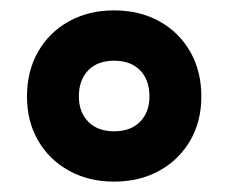

<svg xmlns="http://www.w3.org/2000/svg" viewBox="-20 -744 440 370"><path d="M200 -394Q151 -394 113 -415Q75 -436 53.5 -473Q32 -510 32 -558Q32 -607 53.5 -644.5Q75 -682 113 -703Q151 -724 200 -724Q249 -724 287 -703Q325 -682 346.5 -644.5Q368 -607 368 -558Q368 -510 346.5 -473Q325 -436 287 -415Q249 -394 200 -394ZM200 -491Q232 -491 250 -509.5Q268 -528 268 -558Q268 -590 250 -608.5Q232 -627 200 -627Q168 -627 150 -608.5Q132 -590 132 -558Q132 -528 150 -509.5Q168 -491 200 -491Z"/></svg>

Font: Noto Sans Hebrew SemiCondensed ExtraBold
Style: Regular
Weight: 800
Width: 4
Designer: Monotype Design Team
Foundry: Monotype Imaging Inc.
Version: Version 2.004; ttfautohint (v1.8.4.7-5d5b)